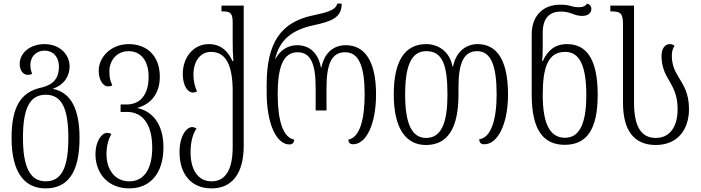

<svg xmlns="http://www.w3.org/2000/svg" viewBox="-20 -791 3880 1062"><path d="M232 251C355 251 420 163 420 -28C420 -189 371 -280 274 -299V-301C340 -324 365 -376 365 -423C365 -493 307 -547 227 -547C147 -547 89 -499 89 -437C89 -398 111 -377 133 -377C142 -377 151 -379 158 -382C153 -395 148 -410 148 -431C148 -478 180 -511 227 -511C271 -511 306 -479 306 -422C306 -365 282 -323 206 -306C96 -281 44 -202 44 -28C44 162 115 251 232 251ZM233 212C144 212 107 129 107 -29C107 -187 142 -267 233 -267C324 -267 358 -187 358 -28C358 128 325 212 233 212Z M695 251C809 251 884 170 884 24C884 -111 818 -176 742 -193V-195C818 -217 864 -276 864 -367C864 -481 794 -547 692 -547C593 -547 526 -474 526 -400C526 -345 553 -313 577 -313C585 -313 593 -314 601 -319C588 -348 585 -367 585 -397C585 -455 625 -508 691 -508C758 -508 802 -457 802 -366C802 -265 754 -213 680 -213H647V-172H682C767 -172 822 -106 822 26C822 145 776 212 695 212C614 212 569 145 569 62C569 15 580 -22 596 -49C589 -54 582 -56 573 -56C541 -56 508 -7 508 61C508 170 579 251 695 251Z M1150 251C1263 251 1328 170 1328 15V-760H1205V-728H1211C1251 -728 1267 -721 1267 -669V-557C1267 -522 1268 -485 1271 -453H1266C1242 -507 1202 -547 1135 -547C1050 -547 991 -474 991 -382C991 -317 1018 -279 1047 -279C1054 -279 1062 -281 1070 -286C1055 -316 1050 -349 1050 -378C1050 -454 1089 -504 1147 -504C1232 -504 1267 -426 1267 -286V23C1267 145 1229 212 1150 212C1071 212 1034 142 1034 52C1034 -13 1049 -54 1067 -80C1059 -85 1052 -88 1043 -88C1011 -88 973 -39 973 51C973 170 1036 251 1150 251Z M1581 8C1596 8 1607 -1 1607 -19C1545 -30 1516 -126 1516 -269C1516 -418 1545 -502 1626 -502C1700 -502 1726 -435 1726 -304V-180H1786V-304C1786 -435 1813 -502 1889 -502C1966 -502 1997 -422 1997 -269C1997 -128 1969 -30 1907 -19C1907 -3 1915 7 1933 7C2006 7 2060 -105 2060 -269C2060 -448 2001 -541 1892 -541C1831 -541 1775 -505 1758 -418H1755C1739 -505 1685 -541 1624 -541C1577 -541 1532 -518 1504 -466H1502C1526 -569 1593 -625 1713 -651C1816 -673 1870 -694 1870 -771H1845C1838 -733 1781 -721 1712 -706C1533 -669 1455 -554 1455 -324V-279C1455 -106 1509 8 1581 8Z M2336 11C2453 11 2516 -77 2516 -268V-308C2516 -442 2545 -508 2619 -508C2697 -508 2727 -425 2727 -269C2727 -129 2696 -29 2631 -21C2631 -3 2639 7 2659 7C2733 7 2790 -105 2790 -268C2790 -459 2728 -547 2622 -547C2561 -547 2503 -509 2486 -423H2483C2467 -509 2401 -547 2338 -547C2219 -547 2158 -454 2158 -268C2158 -79 2226 11 2336 11ZM2337 -28C2256 -28 2221 -111 2221 -268C2221 -426 2254 -508 2338 -508C2426 -508 2455 -435 2455 -268C2455 -117 2424 -28 2337 -28Z M3103 10C3224 10 3286 -72 3286 -267C3286 -465 3224 -547 3116 -547C3048 -547 3008 -510 2983 -454H2979C2982 -486 2982 -523 2982 -552V-611C2982 -697 3026 -727 3081 -727C3108 -727 3126 -722 3143 -716C3162 -708 3179 -703 3201 -703C3229 -703 3251 -717 3251 -741C3251 -758 3240 -768 3227 -771C3219 -758 3204 -751 3184 -751C3168 -751 3153 -753 3137 -758C3121 -763 3102 -765 3078 -765C2991 -765 2921 -711 2921 -601V-266C2921 -72 2986 10 3103 10ZM3105 -29C3020 -29 2982 -110 2982 -266C2982 -421 3012 -504 3106 -504C3186 -504 3223 -427 3223 -265C3223 -104 3184 -29 3105 -29Z M3607 11C3726 11 3791 -72 3791 -188C3791 -275 3760 -321 3733 -365C3713 -398 3696 -431 3696 -484C3696 -506 3702 -526 3711 -537C3705 -543 3697 -547 3684 -547C3657 -547 3639 -520 3639 -483C3639 -417 3662 -377 3685 -339C3707 -300 3728 -260 3728 -187C3728 -94 3688 -28 3607 -28C3525 -28 3487 -94 3487 -223V-760H3356V-728H3360C3411 -728 3426 -719 3426 -657V-222C3426 -72 3485 11 3607 11Z"/></svg>

Font: Noto Serif Georgian Condensed Light
Style: Regular
Weight: 300
Width: 3
Designer: Monotype Design Team, Akaki Razmadze
Foundry: Google LLC
Version: Version 2.003